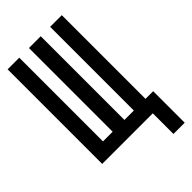

<svg xmlns="http://www.w3.org/2000/svg" viewBox="-263 -792 1025 1025"><g transform="rotate(-45 250.0 -279.0)"><path d="M17 0V-714H105V-82H178V-714H267V-82H338V-714H426V-82H484V156H399V0Z"/></g></svg>

Font: Noto Sans Mono ExtraCondensed Medium
Style: Regular
Weight: 500
Width: 2
Designer: Monotype Design Team
Foundry: Monotype Imaging Inc.
Version: Version 2.014